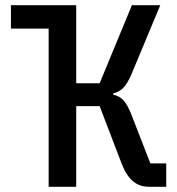

<svg xmlns="http://www.w3.org/2000/svg" viewBox="-20 -718 680 738"><path d="M167 -608H22V-698H273V-398H363L487 -698H596L485 -432Q470 -397 454 -380.5Q438 -364 415 -359V-354Q440 -349 455.5 -331.5Q471 -314 486 -275L558 -90H619V0H553Q517 0 491.5 -21Q466 -42 448 -88L363 -310H273V0H167Z"/></svg>

Font: Writer Medium
Style: Regular
Weight: 500
Monospace: yes
Designer: Mike Abbink, Paul van der Laan, Pieter van Rosmalen
Foundry: Bold Monday
Version: Version 2.001 2020